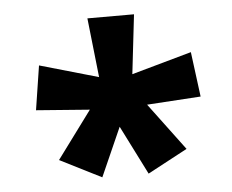

<svg xmlns="http://www.w3.org/2000/svg" viewBox="-41 -792 674 558"><g transform="rotate(-5 296.0 -512.5)"><path d="M115 -342 217 -480 61 -492 81 -621 252 -572 233 -745H369L349 -572L524 -621L541 -490L384 -480L487 -342L371 -280L299 -423L236 -281Z"/></g></svg>

Font: Noto Sans Devanagari SemiCondensed ExtraBold
Style: Regular
Weight: 800
Width: 4
Designer: Jelle Bosma - Monotype Design Team
Foundry: Monotype Imaging Inc.
Version: Version 2.004; ttfautohint (v1.8.4.7-5d5b)